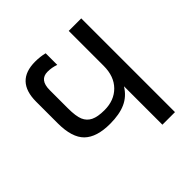

<svg xmlns="http://www.w3.org/2000/svg" viewBox="-177 -811 954 954"><g transform="rotate(-45 300.0 -334.5)"><path d="M432.1 0V-270Q404.8 -225.6 361.1 -206.1Q317.4 -186.5 251.5 -186.5Q157.7 -186.5 113.5 -229.5Q69.3 -272.5 69.3 -372.6V-524.4Q69.3 -668.9 206.5 -668.9Q241.7 -668.9 272.9 -661.1V-579.6Q244.6 -589.8 214.8 -589.8Q157.7 -589.8 157.7 -517.6V-389.6Q157.7 -334 169.2 -306.9Q180.7 -279.8 206.8 -267.1Q232.9 -254.4 279.8 -254.4Q348.6 -254.4 390.6 -296.9Q432.6 -339.4 432.6 -413.1V-658.7H520.5V0Z"/></g></svg>

Font: Courier New
Style: Regular
Weight: 400
Designer: Steve Matteson
Foundry: Ascender Corporation
Version: Version 2.00.3